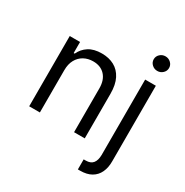

<svg xmlns="http://www.w3.org/2000/svg" viewBox="-211 -919 1244 1292"><g transform="rotate(30 411.5 -273.0)"><path d="M160.2 -328.1V0H77.1V-545.9H157.2V-460H165Q184.1 -502 223.1 -527.3Q262.2 -552.7 324.2 -552.7Q379.4 -552.7 420.9 -530.3Q462.4 -507.8 485.6 -462.2Q508.8 -416.5 508.8 -346.7V0H425.8V-340.8Q425.8 -404.8 392.1 -441.2Q358.4 -477.5 300.3 -477.5Q260.3 -477.5 228.5 -460Q196.8 -442.4 178.5 -409.2Q160.2 -376 160.2 -328.1ZM663.1 -545.9H746.1V40Q746.6 90.3 729.2 127.2Q711.9 164.1 677.2 184.1Q642.6 204.1 589.8 204.1H573.2V126H588.9Q627.4 126 645 103.8Q662.6 81.5 663.1 40ZM704.1 -636.7Q679.7 -636.7 662.1 -653.3Q644.5 -669.9 644.5 -693.4Q644.5 -716.8 662.1 -733.4Q679.7 -750 704.1 -750Q728.5 -750 746.1 -733.4Q763.7 -716.8 763.7 -693.4Q763.7 -669.9 746.1 -653.3Q728.5 -636.7 704.1 -636.7Z"/></g></svg>

Font: Inter V
Style: 
Weight: 400
Designer: Rasmus Andersson
Foundry: rsms
Version: Version 4.000;git-a3f224843